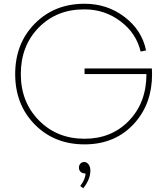

<svg xmlns="http://www.w3.org/2000/svg" viewBox="-20 -745 892 1024"><path d="M761 -350H431V-380H790Q791 -364 791 -349Q791 -194 699 -90Q597 25 431 25Q270 25 165.5 -81Q61 -187 61 -350Q61 -513 165.5 -619Q270 -725 431 -725Q552 -725 644.5 -654.5Q737 -584 759 -476L730 -470Q707 -568 622.5 -631.5Q538 -695 431 -695Q283 -696 187 -598.5Q91 -501 91 -350Q91 -201 187.5 -103Q284 -5 431 -5Q575 -5 668 -101.5Q761 -198 761 -350ZM436 180H434Q419 180 410 171.5Q401 163 401 149Q401 136 409 127.5Q417 119 429 119Q443 119 452.5 132Q462 145 462 165Q462 211 424 259L408 247Q436 210 436 180Z"/></svg>

Font: Metropolitano Thin
Style: Regular
Weight: 250
Designer: Fonts by Alex Slobzheninov & Chris M. Simpson / Changes by Cristiano Sobral
Foundry: Fonts by Alex Slobzheninov & Chris M. Simpson / Changes by Cristiano Sobral
Version: Version 1.00;August 30, 2020;FontCreator 13.0.0.2681 64-bit